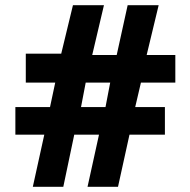

<svg xmlns="http://www.w3.org/2000/svg" viewBox="-20 -717 731 737"><path d="M150 -200H39V-306H172L192 -400H79V-511H215L260 -697H379L334 -506H428L470 -697H589L543 -506H653V-400H521L499 -306H613V-200H477L433 0H316L360 -200H265L223 0H106ZM385 -306 403 -400H309L291 -306Z"/></svg>

Font: Hanken Grotesk Black
Style: Regular
Weight: 900
Designer: Alfredo Marco Pradil
Foundry: Hanken Design Co.
Version: Version 3.014